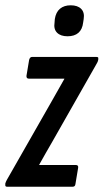

<svg xmlns="http://www.w3.org/2000/svg" viewBox="-31 -705 391 725"><path d="M-5 0Q-12 0 -11 -8V-12Q-9 -19 -5 -26L165 -324Q177 -345 188.5 -365.5Q200 -386 212 -407V-408Q194 -408 180 -408Q166 -408 150 -408H78Q68 -408 69 -419L79 -479Q82 -490 90 -490H333Q342 -490 340 -483V-479Q339 -472 332 -461L166 -169Q154 -148 141.5 -126.5Q129 -105 117 -83V-82Q132 -82 145 -82Q158 -82 173 -82H255Q266 -82 264 -71L254 -11Q253 0 244 0ZM224 -568Q198 -568 184.5 -581.5Q171 -595 175 -620L176 -633Q180 -659 195.5 -672Q211 -685 236 -685Q262 -685 275.5 -671.5Q289 -658 285 -633L283 -620Q280 -594 265 -581Q250 -568 224 -568Z"/></svg>

Font: Sofia Sans Extra Condensed SemiBold
Style: Italic
Weight: 600
Italic angle: -9°
Designer: Botio Nikoltchev, Ani Petrova
Foundry: lettersoup
Version: Version 4.101